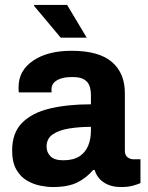

<svg xmlns="http://www.w3.org/2000/svg" viewBox="-20 -743 596 775"><path d="M192 12Q171 12 143 6.5Q115 1 89 -14Q63 -29 46 -58.5Q29 -88 29 -136Q29 -207 69.5 -247.5Q110 -288 181.5 -305Q253 -322 347 -322V-359Q347 -379 341.5 -395.5Q336 -412 320 -422Q304 -432 273 -432Q240 -432 221.5 -424.5Q203 -417 195.5 -406.5Q188 -396 188 -385V-370H56Q55 -374 55 -379.5Q55 -385 55 -392Q55 -458 113.5 -498Q172 -538 269 -538Q379 -538 431.5 -493Q484 -448 484 -367V-135Q484 -116 495 -108Q506 -100 519 -100H547V-4Q536 1 516.5 6.5Q497 12 468 12Q428 12 400 -6Q372 -24 362 -57H356Q330 -26 293 -7Q256 12 192 12ZM235 -96Q276 -96 300.5 -112Q325 -128 336 -155Q347 -182 347 -215V-231Q301 -231 260 -224.5Q219 -218 193.5 -201Q168 -184 168 -151Q168 -128 184 -112Q200 -96 235 -96ZM225 -591 117 -720 118 -723H251L330 -591Z"/></svg>

Font: Archivo VF Beta
Style: Regular
Weight: 400
Designer: Hector Gatti
Foundry: Omnibus-Type
Version: Version 1.002